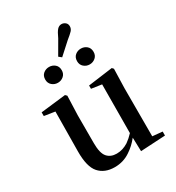

<svg xmlns="http://www.w3.org/2000/svg" viewBox="-220 -1065 1108 1212"><g transform="rotate(-30 333.5 -459.5)"><path d="M258 16Q185 16 144.5 -29.5Q104 -75 105 -187L108 -476L30 -488V-515L212 -536L223 -525L218 -385V-181Q218 -109 242.5 -80.5Q267 -52 311 -52Q355 -52 396 -78Q423 -97 447 -123L449 -477L374 -488V-512L553 -536L563 -525L559 -385V-35L631 -28V1L451 11L448 -89Q414 -46 371 -18Q321 16 258 16ZM296 -767 354 -867Q371 -905 384.5 -920Q398 -935 416 -935Q431 -935 443.5 -925Q456 -915 456 -897Q456 -879 443.5 -865.5Q431 -852 401 -828L316 -751ZM213 -625Q189 -625 171 -640.5Q153 -656 153 -682Q153 -710 171 -725Q189 -740 213 -740Q237 -740 255 -725Q273 -710 273 -682Q273 -656 255 -640.5Q237 -625 213 -625ZM445 -625Q421 -625 403 -640.5Q385 -656 385 -682Q385 -710 403 -725Q421 -740 445 -740Q469 -740 487 -725Q505 -710 505 -682Q505 -656 487 -640.5Q469 -625 445 -625Z"/></g></svg>

Font: Early Summer Mincho SemiBold
Style: Regular
Weight: 600
Designer: GuiWonder
Version: Version 1.002